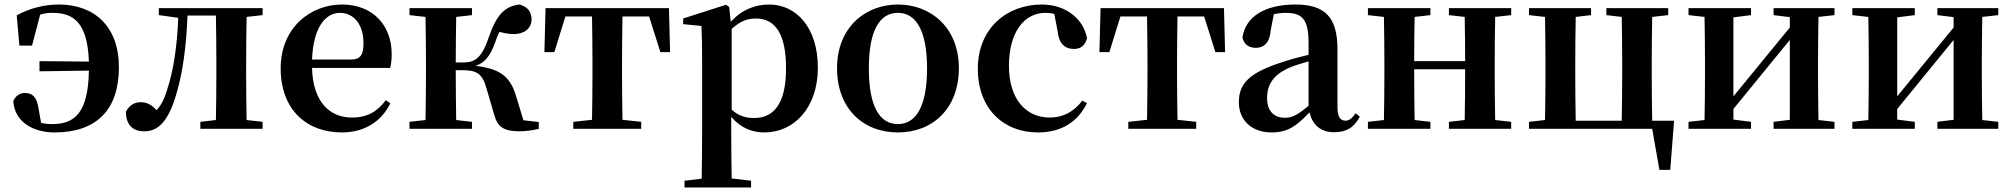

<svg xmlns="http://www.w3.org/2000/svg" viewBox="-20 -571 8917 851"><path d="M66 -369H122L158 -506C175 -512 192 -514 213 -514C305 -514 368 -472 374 -298L155 -300V-255L374 -258C371 -71 311 -21 212 -21C194 -21 179 -22 162 -27L151 -89C143 -142 124 -159 89 -159C69 -159 48 -146 39 -123C44 -31 127 16 221 16C407 16 507 -83 507 -273C507 -455 397 -551 241 -551C180 -551 114 -536 54 -503Z M1144 -504V-535H684V-504L770 -492C765 -366 749 -257 720 -171C708 -130 693 -103 674 -83C652 -106 632 -118 604 -118C575 -118 553 -104 538 -76C538 -17 570 11 618 11C675 11 724 -22 763 -159C790 -250 806 -367 811 -502H937C938 -445 939 -358 939 -300V-235C939 -179 938 -96 937 -39L868 -31V0H1144V-31L1073 -39C1072 -96 1071 -179 1071 -235V-300C1071 -356 1072 -439 1073 -496Z M1363 -307C1369 -453 1424 -514 1487 -514C1548 -514 1591 -462 1591 -381C1591 -330 1580 -307 1534 -307ZM1709 -270C1714 -287 1716 -306 1716 -332C1716 -458 1633 -551 1496 -551C1356 -551 1224 -448 1224 -268C1224 -86 1338 16 1495 16C1594 16 1670 -31 1710 -113L1690 -127C1655 -80 1612 -50 1540 -50C1443 -50 1367 -117 1363 -270Z M2300 -38 2265 -153C2239 -233 2194 -267 2088 -279C2126 -292 2152 -319 2175 -384C2181 -403 2187 -417 2194 -430C2215 -424 2233 -420 2259 -420C2303 -420 2336 -445 2336 -485C2336 -518 2319 -541 2283 -551C2216 -544 2178 -502 2144 -399C2111 -304 2078 -294 2027 -294H2000C2000 -359 2001 -440 2002 -496L2072 -504V-535H1795V-504L1866 -496C1867 -439 1868 -356 1868 -300V-235C1868 -179 1867 -96 1866 -39L1795 -31V0H2072V-31L2002 -39C2001 -96 2000 -181 2000 -260H2029C2094 -260 2118 -244 2136 -180L2170 -64C2185 -8 2212 11 2284 11C2311 11 2344 6 2368 0V-30Z M2857 -498 2907 -340H2950L2945 -535H2398L2393 -340H2437L2486 -498H2604C2605 -441 2606 -357 2606 -300V-235C2606 -179 2605 -97 2604 -40L2521 -31V0H2822V-31L2739 -40C2738 -97 2737 -179 2737 -235V-300C2737 -357 2738 -441 2739 -498Z M3223 -443C3265 -481 3298 -489 3330 -489C3413 -489 3464 -426 3464 -268C3464 -105 3405 -48 3323 -48C3285 -48 3254 -57 3223 -85ZM3212 -540 3198 -550 3008 -489V-464L3089 -456C3091 -408 3092 -371 3092 -306V16C3092 77 3091 149 3090 221L3014 230V260H3309V230L3223 220C3222 148 3221 76 3221 16V-53C3265 -2 3316 16 3368 16C3500 16 3605 -94 3605 -271C3605 -448 3510 -551 3389 -551C3327 -551 3267 -528 3219 -474Z M3960 16C4113 16 4230 -89 4230 -269C4230 -449 4105 -551 3960 -551C3814 -551 3690 -448 3690 -269C3690 -90 3805 16 3960 16ZM3960 -21C3877 -21 3831 -102 3831 -268C3831 -433 3877 -514 3960 -514C4041 -514 4089 -433 4089 -268C4089 -102 4041 -21 3960 -21Z M4668 -431C4674 -375 4702 -354 4740 -354C4770 -354 4789 -369 4798 -401C4783 -487 4704 -551 4598 -551C4444 -551 4314 -447 4314 -266C4314 -88 4429 16 4580 16C4685 16 4757 -31 4798 -114L4777 -125C4741 -77 4693 -50 4633 -50C4525 -50 4452 -134 4452 -279C4452 -428 4519 -514 4614 -514C4627 -514 4640 -513 4653 -509Z M5317 -498 5367 -340H5410L5405 -535H4858L4853 -340H4897L4946 -498H5064C5065 -441 5066 -357 5066 -300V-235C5066 -179 5065 -97 5064 -40L4981 -31V0H5282V-31L5199 -40C5198 -97 5197 -179 5197 -235V-300C5197 -357 5198 -441 5199 -498Z M5780 -102C5734 -64 5709 -49 5676 -49C5628 -49 5596 -77 5596 -136C5596 -198 5626 -244 5705 -275C5722 -282 5750 -290 5780 -299ZM5989 -69C5971 -45 5959 -36 5944 -36C5922 -36 5908 -51 5908 -96V-354C5908 -494 5853 -551 5722 -551C5583 -551 5500 -495 5487 -405C5493 -375 5514 -359 5547 -359C5581 -359 5608 -381 5612 -436L5626 -508C5644 -512 5661 -514 5678 -514C5753 -514 5780 -485 5780 -379V-328C5741 -319 5701 -308 5671 -298C5517 -250 5471 -201 5471 -118C5471 -34 5532 16 5616 16C5690 16 5729 -15 5784 -73C5797 -19 5832 15 5893 15C5946 15 5981 -4 6007 -54Z M6678 -504V-535H6402V-504L6472 -496C6473 -441 6474 -361 6474 -300H6248C6248 -361 6249 -440 6250 -496L6320 -504V-535H6043V-504L6114 -496C6115 -439 6116 -356 6116 -300V-235C6116 -179 6115 -96 6114 -39L6043 -31V0H6320V-31L6250 -39C6249 -96 6248 -182 6248 -264H6474C6474 -182 6473 -96 6472 -39L6402 -31V0H6678V-31L6607 -39C6606 -96 6605 -179 6605 -235V-300C6605 -356 6606 -439 6607 -496Z M7303 -36C7302 -93 7301 -178 7301 -235V-300C7301 -356 7302 -439 7303 -496L7374 -504V-535H7100V-504L7168 -496C7169 -439 7170 -356 7170 -300V-235C7170 -178 7169 -93 7168 -36H6964C6963 -93 6962 -178 6962 -235V-300C6962 -356 6963 -439 6964 -496L7032 -504V-535H6757V-504L6828 -496C6829 -439 6830 -356 6830 -300V-235C6830 -179 6829 -96 6828 -39L6757 -31V0H7303L7335 182H7383L7400 -36Z M8111 -504V-535H7841V-504L7913 -495V-449L7663 -144V-494L7741 -504V-535H7464V-504L7535 -496C7536 -439 7537 -356 7537 -300V-235C7537 -179 7536 -96 7535 -39L7464 -31V0H7741V-31L7663 -41V-88L7913 -394V-40L7841 -31V0H8111V-31L8040 -39C8039 -96 8038 -179 8038 -235V-300C8038 -356 8039 -439 8040 -496Z M8837 -504V-535H8567V-504L8639 -495V-449L8389 -144V-494L8467 -504V-535H8190V-504L8261 -496C8262 -439 8263 -356 8263 -300V-235C8263 -179 8262 -96 8261 -39L8190 -31V0H8467V-31L8389 -41V-88L8639 -394V-40L8567 -31V0H8837V-31L8766 -39C8765 -96 8764 -179 8764 -235V-300C8764 -356 8765 -439 8766 -496Z"/></svg>

Font: Noto Serif CJK JP
Style: Bold
Weight: 700
Designer: Ryoko NISHIZUKA 西塚涼子 (kana & ideographs); Frank Grießhammer (Latin, Greek & Cyrillic); Wenlong ZHANG 张文龙 (bopomofo); San
Foundry: Adobe Systems Incorporated
Version: Version 1.000;PS 1;hotconv 16.6.53;makeotf.lib2.5.65590